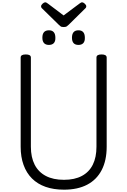

<svg xmlns="http://www.w3.org/2000/svg" viewBox="-20 -1615 1097 1654"><path d="M531 19Q442 19 372.5 -5.5Q303 -30 255.5 -77.5Q208 -125 183 -194Q158 -263 158 -351V-1119Q158 -1133 169 -1139.5Q180 -1146 202 -1146Q224 -1146 235 -1139.5Q246 -1133 246 -1119V-351Q246 -260 278.5 -196.5Q311 -133 374.5 -99.5Q438 -66 531 -66Q623 -66 685.5 -99.5Q748 -133 779.5 -196.5Q811 -260 811 -351V-1119Q811 -1133 822 -1139.5Q833 -1146 855 -1146Q899 -1146 899 -1119V-351Q899 -233 856 -150Q813 -67 731 -24Q649 19 531 19ZM401 -1228Q374 -1228 359.5 -1243.5Q345 -1259 345 -1290Q345 -1322 359 -1338Q373 -1354 402 -1354Q429 -1354 443 -1338Q457 -1322 457 -1290Q458 -1259 443.5 -1243.5Q429 -1228 401 -1228ZM656 -1228Q628 -1228 614 -1243.5Q600 -1259 600 -1290Q600 -1322 614 -1338Q628 -1354 656 -1354Q683 -1354 697 -1338Q711 -1322 711 -1290Q712 -1259 697.5 -1243.5Q683 -1228 656 -1228ZM688 -1595Q697 -1595 710 -1583.5Q723 -1572 723 -1561Q723 -1559 722.5 -1555Q722 -1551 717 -1545L572 -1402Q565 -1396 556.5 -1389Q548 -1382 528 -1382Q509 -1382 501 -1389Q493 -1396 486 -1402L340 -1545Q335 -1551 334.5 -1555Q334 -1559 334 -1561Q334 -1572 347 -1583.5Q360 -1595 369 -1595Q376 -1595 381.5 -1591.5Q387 -1588 394 -1583L528 -1482L663 -1583Q671 -1588 676 -1591.5Q681 -1595 688 -1595Z"/></svg>

Font: Playwrite BR
Style: Regular
Weight: 400
Designer: Veronika Burian, José Scaglione
Foundry: TypeTogether
Version: Version 1.002